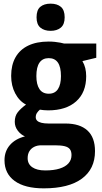

<svg xmlns="http://www.w3.org/2000/svg" viewBox="-20 -781 552 1041"><path d="M217.3 240.2Q114.7 240.2 59.6 200.2Q4.4 160.2 4.4 87.9Q4.4 39.1 33.7 5.4Q63 -28.3 115.2 -41.5Q92.3 -51.3 76.2 -72.8Q60.1 -94.2 60.1 -120.6Q60.1 -151.9 76.2 -172.4Q92.3 -192.9 121.1 -213.9Q84.5 -232.9 62.5 -274.7Q40.5 -316.4 40.5 -369.6Q40.5 -428.7 64.2 -470.5Q87.9 -512.2 133.3 -533.9Q178.7 -555.7 244.1 -555.7Q260.7 -555.7 277.3 -554Q293.9 -552.2 307.4 -549.6Q320.8 -546.9 327.6 -544.9H502V-467.8L426.8 -449.7Q437.5 -431.6 442.4 -411.4Q447.3 -391.1 447.3 -367.7Q447.3 -279.8 392.8 -231.2Q338.4 -182.6 240.7 -182.6Q214.4 -183.1 196.3 -186.5Q187 -178.7 180.4 -168.7Q173.8 -158.7 173.8 -145.5Q173.8 -134.3 181.4 -126.7Q189 -119.1 204.6 -115.2Q220.2 -111.3 243.2 -111.3H335Q412.6 -111.3 453.9 -73.7Q495.1 -36.1 495.1 38.6Q495.1 135.3 423.8 187.7Q352.5 240.2 217.3 240.2ZM225.1 143.1Q271.5 143.1 303.2 133.1Q335 123 351.3 104.5Q367.7 85.9 367.7 60.1Q367.7 39.1 358.6 27.6Q349.6 16.1 329.8 11.5Q310.1 6.8 277.8 6.8H203.6Q182.1 6.8 165.5 15.1Q148.9 23.4 139.4 38.8Q129.9 54.2 129.9 76.7Q129.9 108.4 155 125.7Q180.2 143.1 225.1 143.1ZM244.6 -272.9Q277.8 -272.9 294.2 -297.9Q310.5 -322.8 310.5 -368.2Q310.5 -417.5 293.9 -441.7Q277.3 -465.8 244.1 -465.8Q210.9 -465.8 194.1 -441.4Q177.2 -417 177.2 -368.7Q177.2 -323.2 193.8 -298.1Q210.4 -272.9 244.6 -272.9ZM254.4 -761.2Q289.6 -761.2 310.1 -743.9Q330.6 -726.6 330.6 -687Q330.6 -648.4 309.6 -631.1Q288.6 -613.8 254.4 -613.8Q220.2 -613.8 199.2 -631.1Q178.2 -648.4 178.2 -687Q178.2 -727.1 198.7 -744.1Q219.2 -761.2 254.4 -761.2Z"/></svg>

Font: Open Sans SemiCondensed
Style: Bold
Weight: 700
Width: 4
Designer: Monotype Design Team
Foundry: Monotype Imaging Inc.
Version: Version 3.003